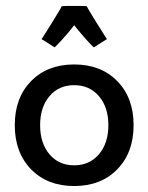

<svg xmlns="http://www.w3.org/2000/svg" viewBox="-20 -622 500 647"><path d="M340.3 -490.2Q339.8 -489.7 319.6 -477.3Q299.3 -464.8 296.4 -462.4Q293.5 -464.4 283.2 -475.1Q272.9 -485.8 257.6 -503.7Q242.2 -521.5 230 -537.1Q212.9 -514.2 190.9 -490.2Q168.9 -466.3 164.1 -462.4Q161.1 -464.8 140.9 -477.3Q120.6 -489.7 120.1 -490.2Q126 -498.5 156 -546.9Q186 -595.2 188 -601.1Q190.9 -602.1 230.5 -602.1Q269.5 -602.1 272.5 -601.1Q274.4 -595.2 304.4 -546.9Q334.5 -498.5 340.3 -490.2ZM115.2 -200.2Q115.2 -139.2 146.7 -102.1Q178.2 -64.9 230 -64.9Q281.7 -64.9 313.5 -102.3Q345.2 -139.6 345.2 -200.2Q345.2 -260.7 313.5 -297.9Q281.7 -335 230 -335Q178.2 -335 146.7 -297.9Q115.2 -260.7 115.2 -200.2ZM84.7 -51.5Q29.8 -107.9 29.8 -200.2Q29.8 -292.5 84.7 -348.6Q139.6 -404.8 230 -404.8Q320.3 -404.8 375.2 -348.6Q430.2 -292.5 430.2 -200.2Q430.2 -107.9 375.2 -51.5Q320.3 4.9 230 4.9Q139.6 4.9 84.7 -51.5Z"/></svg>

Font: Nikodecs
Style: Medium
Weight: 500
Version: Version 0.29